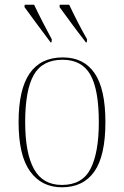

<svg xmlns="http://www.w3.org/2000/svg" viewBox="-20 -786 527 816"><path d="M243 10Q157 10 108 -57.5Q59 -125 59 -267Q59 -406 106 -474Q153 -542 247 -542Q336 -542 382 -475Q428 -408 428 -267Q428 -124 381 -57Q334 10 243 10ZM243 0Q330 0 365 -69Q400 -138 400 -267Q400 -405 364 -468.5Q328 -532 246 -532Q160 -532 123.5 -467.5Q87 -403 87 -267Q87 -135 124.5 -67.5Q162 0 243 0ZM195 -606Q164 -647 136 -685Q108 -723 84 -756L85 -766H125Q141 -732 161 -693Q181 -654 200 -619L199 -606ZM345 -606Q313 -647 285 -685Q257 -723 233 -756L234 -766H274Q290 -732 310 -693Q330 -654 350 -619L349 -606Z"/></svg>

Font: Noto Serif Display SemiCondensed Thin
Style: Regular
Weight: 100
Width: 4
Designer: Monotype Design Team
Foundry: Monotype Imaging Inc.
Version: Version 2.009